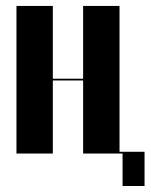

<svg xmlns="http://www.w3.org/2000/svg" viewBox="-20 -515 505 644"><path d="M35.2 -495.1H157.2V-251H258.8V-495.1H380.9V-5.9H464.8V108.9H391.1V0H258.8V-245.1H157.2V0H35.2Z"/></svg>

Font: Moniqa Black Display
Style: Regular
Weight: 900
Designer: Rajesh Rajput
Foundry: Rajesh Rajput
Version: Version 1.000